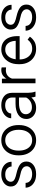

<svg xmlns="http://www.w3.org/2000/svg" viewBox="1196 -1774 588 3021"><g transform="rotate(-90 1490.5 -264.0)"><path d="M384.8 -137.7Q384.8 -158.2 375 -177Q365.2 -195.8 337.2 -211.7Q309.1 -227.5 253.4 -238.8Q165 -257.3 115.5 -290.8Q65.9 -324.2 65.9 -389.2Q65.9 -429.7 89.4 -463.6Q112.8 -497.6 155.8 -517.8Q198.7 -538.1 256.8 -538.1Q319.3 -538.1 363.5 -516.6Q407.7 -495.1 431.4 -458.5Q455.1 -421.9 455.1 -376.5H380.4Q380.4 -413.6 348.4 -444.8Q316.4 -476.1 256.8 -476.1Q194.8 -476.1 167.7 -449.2Q140.6 -422.4 140.6 -391.1Q140.6 -369.6 150.6 -353.5Q160.6 -337.4 189 -324.5Q217.3 -311.5 272 -299.3Q368.7 -276.9 413.8 -241.5Q459 -206.1 459 -142.6Q459 -75.2 404.5 -32.7Q350.1 9.8 259.8 9.8Q191.4 9.8 144 -13.9Q96.7 -37.6 72.3 -75.4Q47.9 -113.3 47.9 -155.8H122.6Q125 -116.2 146.2 -93.8Q167.5 -71.3 198.2 -62Q229 -52.7 259.8 -52.7Q320.8 -52.7 352.8 -77.9Q384.8 -103 384.8 -137.7Z M556.6 -257.3V-271Q556.6 -347.7 585.9 -408Q615.2 -468.3 668.5 -503.2Q721.7 -538.1 793.9 -538.1Q867.2 -538.1 920.9 -503.2Q974.6 -468.3 1003.7 -408Q1032.7 -347.7 1032.7 -271V-257.3Q1032.7 -180.7 1003.7 -120.4Q974.6 -60.1 921.1 -25.1Q867.7 9.8 794.9 9.8Q722.2 9.8 668.7 -25.1Q615.2 -60.1 585.9 -120.4Q556.6 -180.7 556.6 -257.3ZM630.9 -271V-257.3Q630.9 -202.1 649.4 -155.5Q668 -108.9 704.6 -80.8Q741.2 -52.7 794.9 -52.7Q848.1 -52.7 884.5 -80.8Q920.9 -108.9 939.5 -155.5Q958 -202.1 958 -257.3V-271Q958 -325.2 939.5 -372.1Q920.9 -418.9 884.3 -447.5Q847.7 -476.1 793.9 -476.1Q740.7 -476.1 704.3 -447.5Q668 -418.9 649.4 -372.1Q630.9 -325.2 630.9 -271Z M1480 0Q1475.1 -11.7 1471.9 -29.1Q1468.8 -46.4 1467.3 -64.5Q1441.4 -34.2 1399.9 -12.2Q1358.4 9.8 1303.2 9.8Q1250.5 9.8 1211.2 -10.5Q1171.9 -30.8 1150.1 -65.4Q1128.4 -100.1 1128.4 -143.6Q1128.4 -225.1 1192.9 -269.5Q1257.3 -314 1367.7 -314H1466.3V-364.7Q1466.3 -416.5 1434.8 -446.8Q1403.3 -477.1 1342.8 -477.1Q1286.6 -477.1 1250.7 -449Q1214.8 -420.9 1214.8 -382.3H1140.1Q1140.1 -421.4 1165.8 -457Q1191.4 -492.7 1238 -515.4Q1284.7 -538.1 1346.7 -538.1Q1431.6 -538.1 1486.1 -494.6Q1540.5 -451.2 1540.5 -363.8V-113.3Q1540.5 -86.4 1545.2 -56.6Q1549.8 -26.9 1558.1 -6.8V0ZM1313 -56.2Q1369.6 -56.2 1409.7 -83.7Q1449.7 -111.3 1466.3 -147.5V-259.8H1378.9Q1295.4 -259.8 1249.3 -232.2Q1203.1 -204.6 1203.1 -152.3Q1203.1 -112.3 1231.7 -84.2Q1260.3 -56.2 1313 -56.2Z M1940.4 -531.7 1939.5 -462.9Q1919.4 -466.3 1897.9 -466.3Q1845.2 -466.3 1812 -439.9Q1778.8 -413.6 1764.2 -371.1V0H1689.9V-528.3H1762.2L1763.7 -457Q1784.7 -494.6 1818.6 -516.4Q1852.5 -538.1 1900.9 -538.1Q1911.1 -538.1 1923.3 -536.1Q1935.5 -534.2 1940.4 -531.7Z M2230.5 9.8Q2159.2 9.8 2105.2 -23.4Q2051.3 -56.6 2021 -114.7Q1990.7 -172.9 1990.7 -247.6V-268.1Q1990.7 -352.1 2022.9 -412.6Q2055.2 -473.1 2107.4 -505.6Q2159.7 -538.1 2219.2 -538.1Q2290.5 -538.1 2337.9 -505.6Q2385.3 -473.1 2408.7 -416.5Q2432.1 -359.9 2432.1 -287.6V-249.5H2065.4V-247.6Q2065.4 -193.8 2086.2 -149.4Q2106.9 -105 2144.5 -78.6Q2182.1 -52.2 2233.9 -52.2Q2281.2 -52.2 2315.9 -70.6Q2350.6 -88.9 2377.4 -124L2423.3 -88.4Q2397.5 -49.8 2351.3 -20Q2305.2 9.8 2230.5 9.8ZM2219.2 -476.1Q2158.7 -476.1 2118.2 -432.1Q2077.6 -388.2 2067.9 -311.5H2357.9V-318.4Q2356.4 -357.9 2341.8 -394Q2327.1 -430.2 2297.1 -453.1Q2267.1 -476.1 2219.2 -476.1Z M2854.5 -137.7Q2854.5 -158.2 2844.7 -177Q2835 -195.8 2806.9 -211.7Q2778.8 -227.5 2723.1 -238.8Q2634.8 -257.3 2585.2 -290.8Q2535.6 -324.2 2535.6 -389.2Q2535.6 -429.7 2559.1 -463.6Q2582.5 -497.6 2625.5 -517.8Q2668.5 -538.1 2726.6 -538.1Q2789.1 -538.1 2833.3 -516.6Q2877.4 -495.1 2901.1 -458.5Q2924.8 -421.9 2924.8 -376.5H2850.1Q2850.1 -413.6 2818.1 -444.8Q2786.1 -476.1 2726.6 -476.1Q2664.6 -476.1 2637.5 -449.2Q2610.4 -422.4 2610.4 -391.1Q2610.4 -369.6 2620.4 -353.5Q2630.4 -337.4 2658.7 -324.5Q2687 -311.5 2741.7 -299.3Q2838.4 -276.9 2883.5 -241.5Q2928.7 -206.1 2928.7 -142.6Q2928.7 -75.2 2874.3 -32.7Q2819.8 9.8 2729.5 9.8Q2661.1 9.8 2613.8 -13.9Q2566.4 -37.6 2542 -75.4Q2517.6 -113.3 2517.6 -155.8H2592.3Q2594.7 -116.2 2616 -93.8Q2637.2 -71.3 2668 -62Q2698.7 -52.7 2729.5 -52.7Q2790.5 -52.7 2822.5 -77.9Q2854.5 -103 2854.5 -137.7Z"/></g></svg>

Font: Vazirmatn RD FD Light
Style: Regular
Weight: 300
Designer: Saber Rastikerdar
Foundry: Saber Rastikerdar
Version: Version 33.003